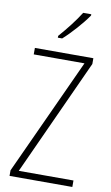

<svg xmlns="http://www.w3.org/2000/svg" viewBox="-102 -1000 610 1051"><g transform="rotate(10 202.5 -474.5)"><path d="M317 -942V-949H272C242 -901 202 -850 159 -801V-791H183C226 -829 285 -895 317 -942ZM379 0V-36H75L370 -682V-714H45V-678H327L30 -31V0Z"/></g></svg>

Font: Noto Sans Thai Looped Condensed ExtraLight
Style: Regular
Weight: 200
Width: 3
Designer: Sasikarn Vongin, Ben Mitchell
Foundry: The Fontpad Ltd
Version: Version 1.001